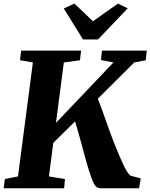

<svg xmlns="http://www.w3.org/2000/svg" viewBox="-24 -1016 812 1036"><path d="M-4.5 0 2.5 -50 73 -64 153.5 -679 84 -691 90 -743H413.5L407.5 -691L320.5 -679L278 -353L588 -679L521 -692L526 -743H768L762.5 -691L700.5 -679L504 -483.5Q513 -461 524.5 -429Q536 -397 548.5 -362Q561 -327 572.2 -295.8Q583.5 -264.5 592 -244Q607 -207 619.5 -177Q632 -147 642.8 -124.5Q653.5 -102 662.8 -88Q672 -74 680.5 -68L735.5 -53.5L726.5 0H516Q505 -1 497.2 -6.8Q489.5 -12.5 483 -24.5Q476.5 -36.5 469.2 -57.2Q462 -78 452 -108.5Q444.5 -133 436 -164.5Q427.5 -196 418.2 -230.2Q409 -264.5 399.5 -298.2Q390 -332 381 -361L263.5 -245L240 -64L326.5 -50L322 0ZM424 -803 320 -970.5 377.5 -996.5Q403 -973 428 -949Q453 -925 477.5 -901Q511.5 -925.5 545 -949.2Q578.5 -973 612.5 -996.5L665 -971L504.5 -803Z"/></svg>

Font: Merriweather 24pt Black
Style: Italic
Weight: 900
Italic angle: -7.8°
Designer: Eben Sorkin
Foundry: Eben Sorkin
Version: Version 2.101